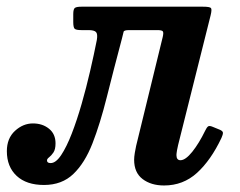

<svg xmlns="http://www.w3.org/2000/svg" viewBox="-58 -540 718 574"><path d="M-37.5 -88Q-37.5 -126.5 -13.2 -148.8Q11 -171 40.5 -171Q69 -171 88.5 -155.2Q108 -139.5 108 -111.5Q108 -93 101.5 -83.8Q95 -74.5 88.8 -69.8Q82.5 -65 82.5 -60.5Q82.5 -52.5 93 -52.5Q108.5 -52 124.8 -76.2Q141 -100.5 156.5 -140.5Q172 -180.5 186 -229.2Q200 -278 211.5 -327.8Q223 -377.5 231.5 -420.5Q234.5 -438.5 229 -444.2Q223.5 -450 206.5 -450H185.5Q169.5 -450 165.2 -454Q161 -458 161 -474.5V-497.5Q161 -513 166 -516.5Q171 -520 186 -520H548.5Q569.5 -520 572.8 -515.8Q576 -511.5 571.5 -493.5L474.5 -106.5Q473 -101 471.2 -90.8Q469.5 -80.5 469.5 -76.5Q469.5 -61 481.5 -61Q496.5 -61 516.8 -86.2Q537 -111.5 555.5 -149.5Q560 -159 564 -162Q568 -165 577.5 -161L599.5 -152Q608.5 -148 608.5 -142.8Q608.5 -137.5 604 -127.5Q572.5 -61 531 -23.2Q489.5 14.5 432.5 14.5Q393.5 14.5 368.2 -4.8Q343 -24 343 -62.5Q343 -70.5 345 -83Q347 -95.5 349 -104L428.5 -429.5Q431.5 -442.5 428.8 -446.2Q426 -450 412.5 -450H328Q312.5 -450 311.5 -444.8Q310.5 -439.5 306.5 -424.5Q281.5 -330.5 261.5 -250.5Q241.5 -170.5 218.5 -111.5Q195.5 -52.5 161.2 -19.8Q127 13 73.5 13Q21 13 -8.2 -14.2Q-37.5 -41.5 -37.5 -88Z"/></svg>

Font: Besley* Narrow Semi
Style: Italic
Weight: 600
Width: 4
Italic angle: -13°
Designer: Owen Earl
Foundry: indestructible type*
Version: Version 3.000; ttfautohint (v1.8.3)